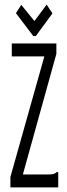

<svg xmlns="http://www.w3.org/2000/svg" viewBox="-20 -811 290 831"><path d="M25 -45 172 -567H31V-623H224V-578L79 -56H188Q205 -56 212 -58Q219 -60 225 -66H232V0H25ZM182 -791 207 -753 135 -655H124L49 -754L72 -790L129 -720Z"/></svg>

Font: Inconsolata UltraCondensed
Style: Regular
Weight: 400
Width: 1
Monospace: yes
Designer: Raph Levien, Cyreal, Brenton Simpson
Foundry: Raph Levien, Cyreal, Google
Version: Version 3.001; ttfautohint (v1.8.2.53-6de2)